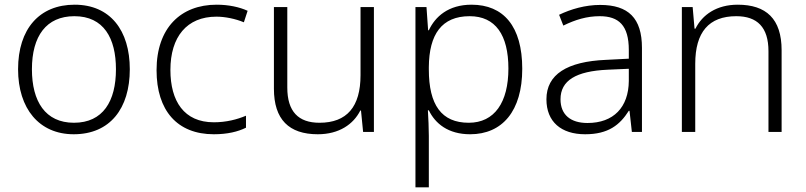

<svg xmlns="http://www.w3.org/2000/svg" viewBox="-20 -562 3433 818"><path d="M533 -267C533 -432 450 -542 298 -542C148 -542 57 -439 57 -267C57 -99 147 10 294 10C449 10 533 -100 533 -267ZM116 -267C116 -408 177 -493 297 -493C422 -493 474 -399 474 -267C474 -131 419 -39 295 -39C173 -39 116 -130 116 -267Z M891 10C949 10 994 -1 1028 -18V-69C990 -53 944 -41 891 -41C764 -41 706 -131 706 -264C706 -405 776 -491 902 -491C939 -491 983 -482 1019 -467L1035 -516C1000 -532 954 -542 903 -542C750 -542 647 -443 647 -263C647 -91 735 10 891 10Z M1573 -532H1516V-242C1516 -107 1458 -39 1341 -39C1251 -39 1204 -87 1204 -189V-532H1147V-184C1147 -53 1211 10 1334 10C1425 10 1486 -33 1515 -91H1518L1527 0H1573Z M1989 -542C1890 -542 1834 -491 1807 -433H1804L1797 -532H1750V236H1807V17C1807 -16 1805 -58 1803 -92H1807C1834 -36 1889 10 1983 10C2120 10 2205 -89 2205 -269C2205 -450 2125 -542 1989 -542ZM1981 -493C2091 -493 2146 -413 2146 -270C2146 -126 2087 -39 1977 -39C1861 -39 1807 -115 1807 -266V-276C1808 -416 1862 -493 1981 -493Z M2537 -541C2473 -541 2412 -523 2362 -499L2380 -453C2431 -478 2480 -493 2535 -493C2616 -493 2659 -454 2659 -349V-312L2562 -307C2396 -300 2308 -245 2308 -139C2308 -43 2371 10 2473 10C2572 10 2621 -30 2659 -90H2662L2672 0H2715V-358C2715 -485 2657 -541 2537 -541ZM2569 -265 2659 -269V-217C2658 -105 2594 -38 2483 -38C2411 -38 2368 -73 2368 -139C2368 -219 2434 -259 2569 -265Z M3123 -542C3033 -542 2972 -499 2943 -440H2939L2931 -532H2885V0H2942V-290C2942 -425 3000 -493 3117 -493C3206 -493 3254 -446 3254 -344V0H3310V-348C3310 -482 3244 -542 3123 -542Z"/></svg>

Font: Noto Sans Myanmar UI Light
Style: Regular
Weight: 300
Designer: Monotype Design Team
Foundry: Monotype Imaging Inc.
Version: Version 2.103